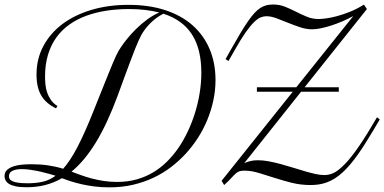

<svg xmlns="http://www.w3.org/2000/svg" viewBox="-20 -807 1695 847"><path d="M512.7 -597.7Q523.4 -614.3 540.8 -635.7Q558.1 -657.2 580.1 -679Q602.1 -700.7 628.2 -720.2Q654.3 -739.7 682.6 -752Q653.3 -759.3 620.1 -763.2Q586.9 -767.1 548.8 -767.1Q497.1 -767.1 449.2 -759.8Q401.4 -752.4 360.4 -737.3Q319.3 -722.2 285.9 -698.5Q252.4 -674.8 228.5 -641.6Q204.6 -608.4 191.7 -565.4Q178.7 -522.5 178.7 -469.2Q178.7 -452.6 180.4 -434.6Q182.1 -416.5 188 -399.2Q193.8 -381.8 204.6 -366.2Q215.3 -350.6 233.4 -339.4L227.1 -329.1Q183.1 -350.1 162.1 -385.5Q141.1 -420.9 141.1 -478Q141.1 -547.4 171.4 -604Q201.7 -660.6 255.4 -700.9Q309.1 -741.2 383.5 -763.4Q458 -785.6 546.4 -785.6Q638.2 -785.6 709.7 -762Q781.2 -738.3 830.3 -694.6Q879.4 -650.9 905 -589.8Q930.7 -528.8 930.7 -454.1Q930.7 -407.7 920.9 -362.8Q911.1 -317.9 893.8 -276.4Q876.5 -234.9 852.3 -197.5Q828.1 -160.2 799.3 -128.9Q770.5 -97.7 735.4 -70.6Q700.2 -43.5 658 -23.4Q615.7 -3.4 566.9 8.1Q518.1 19.5 461.9 19.5Q427.7 19.5 397 15.6Q366.2 11.7 339.6 5.6Q313 -0.5 291.3 -7.6Q269.5 -14.6 253.4 -21Q217.8 -0.5 179.4 9.3Q141.1 19 98.1 19Q67.9 19 48.8 14.9Q29.8 10.7 19 3.7Q8.3 -3.4 4.2 -12.2Q0 -21 0 -29.8Q0 -47.4 11.5 -57.6Q22.9 -67.9 40.5 -73.5Q58.1 -79.1 78.9 -80.8Q99.6 -82.5 118.2 -82.5Q158.2 -82.5 192.6 -77.4Q227.1 -72.3 258.8 -62.5Q273.9 -79.6 289.3 -102.8Q304.7 -126 320.8 -156.7Q336.9 -187.5 354.2 -226.1Q371.6 -264.6 390.6 -312.5Q413.6 -370.1 430.2 -411.4Q446.8 -452.6 458.5 -481.7Q470.2 -510.7 478.3 -529.8Q486.3 -548.8 492.2 -561.3Q498 -573.7 502.7 -581.8Q507.3 -589.8 512.7 -597.7ZM868.2 -486.3Q868.2 -590.8 826.9 -655Q785.6 -719.2 700.7 -746.6Q687.5 -739.7 674.8 -731Q662.1 -722.2 650.9 -711.9Q639.6 -701.7 630.1 -690.4Q620.6 -679.2 613.3 -668.5Q607.4 -660.2 602.1 -649.9Q596.7 -639.6 590.1 -625Q583.5 -610.4 575.4 -589.8Q567.4 -569.3 556.6 -540.8Q545.9 -512.2 531.7 -474.1Q517.6 -436 499.5 -386.2Q453.6 -261.7 403.3 -179.2Q353 -96.7 295.4 -49.8Q314 -43 335.9 -34.9Q357.9 -26.9 383.3 -20Q408.7 -13.2 436.8 -8.8Q464.8 -4.4 495.6 -4.4Q543.9 -4.4 584 -15.9Q624 -27.3 657 -47.4Q689.9 -67.4 716.6 -94Q743.2 -120.6 764.6 -150.9Q788.1 -184.6 807.1 -224.4Q826.2 -264.2 839.8 -307.6Q853.5 -351.1 860.8 -396.2Q868.2 -441.4 868.2 -486.3ZM101.6 1.5Q138.2 1.5 168 -5.1Q197.8 -11.7 225.1 -31.7Q215.3 -34.7 197.8 -39.8Q180.2 -44.9 159.4 -49.6Q138.7 -54.2 116.9 -57.6Q95.2 -61 76.2 -61Q51.3 -61 35.4 -53.7Q19.5 -46.4 19.5 -29.3Q19.5 -22.9 22.7 -17.3Q25.9 -11.7 34.9 -7.6Q43.9 -3.4 59.8 -1Q75.7 1.5 101.6 1.5ZM1598.6 -767.1 1323.7 -421.9H1474.6V-402.3H1308.1L1057.6 -87.4Q1069.8 -92.8 1084.2 -96.4Q1098.6 -100.1 1117.7 -100.1Q1140.6 -100.1 1166.5 -95.2Q1192.4 -90.3 1219.2 -83Q1246.1 -75.7 1272.7 -67.4Q1299.3 -59.1 1324.2 -51.8Q1349.1 -44.4 1371.1 -39.6Q1393.1 -34.7 1410.6 -34.7Q1427.7 -34.7 1445.6 -41.3Q1463.4 -47.9 1485.4 -67.9Q1513.7 -92.8 1546.9 -138.2Q1580.1 -183.6 1616.2 -244.6L1643.1 -289.6L1655.3 -280.3L1628.9 -235.4Q1608.9 -201.7 1591.3 -174.1Q1573.7 -146.5 1557.6 -123.8Q1541.5 -101.1 1526.1 -83Q1510.7 -64.9 1495.6 -50.3Q1476.6 -32.2 1458 -20.5Q1439.5 -8.8 1421.4 -2.2Q1403.3 4.4 1385.5 6.8Q1367.7 9.3 1350.1 9.3Q1306.6 9.3 1266.8 -0.7Q1227.1 -10.7 1190.7 -22.5Q1154.3 -34.2 1121.1 -44.2Q1087.9 -54.2 1058.1 -54.2Q1043.5 -54.2 1035.2 -51Q1026.9 -47.9 1018.8 -40.5Q1010.7 -33.2 999.8 -21Q988.8 -8.8 968.8 9.3L957.5 -9.3L1271.5 -402.3H1113.3V-421.9H1287.1L1538.6 -736.3Q1515.6 -723.6 1490.5 -712.9Q1465.3 -702.1 1440.9 -694.3Q1416.5 -686.5 1394.8 -682.1Q1373 -677.7 1356.9 -677.7Q1331.1 -677.7 1304 -686.8Q1276.9 -695.8 1250.5 -706.5Q1224.1 -717.3 1200 -726.3Q1175.8 -735.4 1155.3 -735.4Q1143.6 -735.4 1130.9 -730.7Q1118.2 -726.1 1101.6 -710.2Q1085 -694.3 1063.7 -664.3Q1042.5 -634.3 1013.7 -583L987.8 -537.6L975.1 -546.4L1001 -592.3Q1023.4 -632.3 1041.5 -662.4Q1059.6 -692.4 1074.7 -714.1Q1089.8 -735.8 1102.8 -749.8Q1115.7 -763.7 1128.7 -772Q1141.6 -780.3 1155.3 -783.7Q1168.9 -787.1 1185.1 -787.1Q1213.4 -787.1 1238 -777.1Q1262.7 -767.1 1286.1 -755.1Q1309.6 -743.2 1333.7 -733.2Q1357.9 -723.1 1385.3 -723.1Q1397 -723.1 1418.2 -725.8Q1439.5 -728.5 1466.1 -735.6Q1492.7 -742.7 1523.4 -754.9Q1554.2 -767.1 1585.4 -786.6Z"/></svg>

Font: Petit Formal Script
Style: Regular
Weight: 400
Version: Version 1.001; ttfautohint (v0.8) -G 200 -r 50